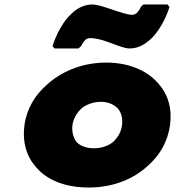

<svg xmlns="http://www.w3.org/2000/svg" viewBox="-20 -814 795 856"><path d="M558 -598C589 -598 616 -610 639 -629L650 -638C708 -690 735 -781 735 -781V-784L727 -794H620L609 -785L608 -783C608 -783 602 -768 589 -755C585 -752 577 -748 569 -748C529 -748 434 -794 392 -794C361 -794 333 -782 310 -763L300 -754C242 -702 215 -611 215 -611L214 -608L223 -598H330L340 -607L342 -609C342 -609 348 -624 361 -637C365 -640 373 -644 381 -644C445 -644 515 -598 558 -598ZM524 -256C520 -226 506 -201 483 -180C462 -164 433 -153 400 -153C366 -153 340 -162 322 -180C308 -198 299 -225 303 -256C307 -286 323 -312 345 -332C367 -349 397 -360 429 -360C460 -360 485 -350 504 -332C520 -314 528 -287 524 -256ZM138 -72 144 -65C192 -10 273 22 376 22C475 22 563 -10 628 -65L637 -73C692 -120 728 -183 738 -256C748 -329 730 -391 689 -438L682 -446C632 -502 550 -535 454 -535C356 -535 267 -502 200 -446L191 -438C136 -391 99 -329 89 -256C79 -183 97 -119 138 -72Z"/></svg>

Font: Hussar Woodtype
Style: UltraObl
Weight: 900
Foundry: Cannot Into Space Fonts
Version: Version 1.07